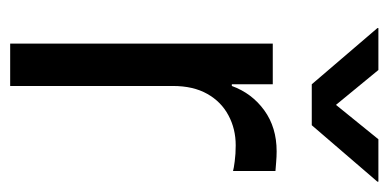

<svg xmlns="http://www.w3.org/2000/svg" viewBox="-218 -564 782 387"><g transform="rotate(90 173.5 -371.0)"><path d="M68.4 0V-529.3H150.4V-446.8H153.8Q168.5 -487.3 202.9 -512.2Q237.3 -537.1 285.6 -537.1Q296.4 -537.1 307.6 -536.1Q318.8 -535.2 325.2 -534.7V-449.2Q320.3 -450.7 305.7 -452.6Q291 -454.6 273.4 -454.6Q240.2 -454.6 212.9 -439.9Q185.5 -425.3 169.7 -397.2Q153.8 -369.1 153.8 -328.1V0ZM121.6 -742.2 191.9 -656.7 261.2 -742.2H346.7V-740.2L232.9 -607.9H150.4L37.1 -740.2V-742.2Z"/></g></svg>

Font: Inter 24pt
Style: Regular
Weight: 400
Designer: Rasmus Andersson
Foundry: rsms
Version: Version 4.001;git-66647c0bb